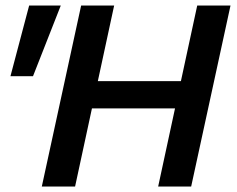

<svg xmlns="http://www.w3.org/2000/svg" viewBox="-20 -678 860 698"><path d="M555 0 697 -658H818L675 0ZM132 0 275 -658H395L253 0ZM230 -284 252 -383H721L700 -284ZM100 -401H18L86 -658H201Z"/></svg>

Font: Ysabeau Office
Style: Bold Italic
Weight: 700
Italic angle: -12°
Designer: Christian Thalmann (Catharsis Fonts)
Version: Version 2.001;gftools[0.9.30]; featfreeze: tnum,lnum,ss02